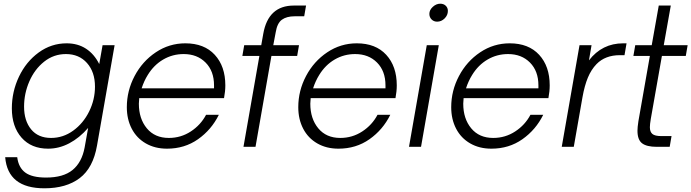

<svg xmlns="http://www.w3.org/2000/svg" viewBox="-20 -793 3734 1037"><path d="M8 56H73Q80 112 116.5 139Q153 166 229 166Q322 166 372 125Q422 84 437 4L456 -102Q409 -48 354 -19Q299 10 240 10Q149 10 96.5 -49.5Q44 -109 44 -208Q44 -298 82.5 -379Q121 -460 189 -509.5Q257 -559 340 -559Q400 -559 444.5 -530Q489 -501 516 -447L534 -549H599L504 -7Q483 114 410.5 169Q338 224 220 224Q22 224 8 56ZM493 -325Q493 -404 450 -452.5Q407 -501 336 -501Q270 -501 218.5 -460Q167 -419 138.5 -353.5Q110 -288 110 -217Q110 -141 148 -94.5Q186 -48 256 -48Q321 -48 375.5 -87.5Q430 -127 461.5 -191Q493 -255 493 -325Z M665 -214Q665 -303 707 -382.5Q749 -462 821.5 -510.5Q894 -559 981 -559Q1083 -559 1140 -497Q1197 -435 1197 -332Q1197 -300 1190 -263H732Q730 -243 730 -233Q730 -152 773 -100Q816 -48 892 -48Q957 -48 1010.5 -83Q1064 -118 1093 -173H1162Q1122 -92 1049.5 -41Q977 10 882 10Q817 10 767.5 -18.5Q718 -47 691.5 -98Q665 -149 665 -214ZM1136 -316V-332Q1136 -409 1090.5 -455Q1045 -501 972 -501Q912 -501 861.5 -471.5Q811 -442 778 -388Q758 -356 745 -316Z M1295 0 1381 -491H1289L1299 -549H1391L1402 -611Q1429 -763 1567 -763H1633L1623 -705H1571Q1528 -705 1502.5 -686.5Q1477 -668 1469 -618L1456 -549H1595L1585 -491H1446L1360 0Z M1591 -214Q1591 -303 1633 -382.5Q1675 -462 1747.5 -510.5Q1820 -559 1907 -559Q2009 -559 2066 -497Q2123 -435 2123 -332Q2123 -300 2116 -263H1658Q1656 -243 1656 -233Q1656 -152 1699 -100Q1742 -48 1818 -48Q1883 -48 1936.5 -83Q1990 -118 2019 -173H2088Q2048 -92 1975.5 -41Q1903 10 1808 10Q1743 10 1693.5 -18.5Q1644 -47 1617.5 -98Q1591 -149 1591 -214ZM2062 -316V-332Q2062 -409 2016.5 -455Q1971 -501 1898 -501Q1838 -501 1787.5 -471.5Q1737 -442 1704 -388Q1684 -356 1671 -316Z M2254 0H2189L2285 -549H2350ZM2299 -718Q2299 -739 2317.5 -756Q2336 -773 2358 -773Q2376 -773 2387.5 -762Q2399 -751 2399 -734Q2399 -711 2381.5 -693.5Q2364 -676 2341 -676Q2323 -676 2311 -688Q2299 -700 2299 -718Z M2417 -214Q2417 -303 2459 -382.5Q2501 -462 2573.5 -510.5Q2646 -559 2733 -559Q2835 -559 2892 -497Q2949 -435 2949 -332Q2949 -300 2942 -263H2484Q2482 -243 2482 -233Q2482 -152 2525 -100Q2568 -48 2644 -48Q2709 -48 2762.5 -83Q2816 -118 2845 -173H2914Q2874 -92 2801.5 -41Q2729 10 2634 10Q2569 10 2519.5 -18.5Q2470 -47 2443.5 -98Q2417 -149 2417 -214ZM2888 -316V-332Q2888 -409 2842.5 -455Q2797 -501 2724 -501Q2664 -501 2613.5 -471.5Q2563 -442 2530 -388Q2510 -356 2497 -316Z M3364 -559 3353 -495H3328Q3249 -495 3202 -447Q3173 -417 3155 -373.5Q3137 -330 3126 -268L3079 0H3014L3110 -549H3175L3161 -467Q3232 -559 3346 -559Z M3527 0Q3473 0 3448 -19Q3423 -38 3423 -87Q3423 -105 3428 -138L3490 -491H3401L3411 -549H3500L3538 -763H3603L3565 -549H3694L3684 -491H3555L3495 -151Q3490 -121 3490 -106Q3490 -81 3503.5 -69.5Q3517 -58 3552 -58H3607L3597 0Z"/></svg>

Font: Open Sauce One Light Italic
Style: Regular
Weight: 300
Italic angle: -10°
Designer: Alfredo Marco Pradil
Foundry: Creative Sauce Fz LLC
Version: Version 1.477